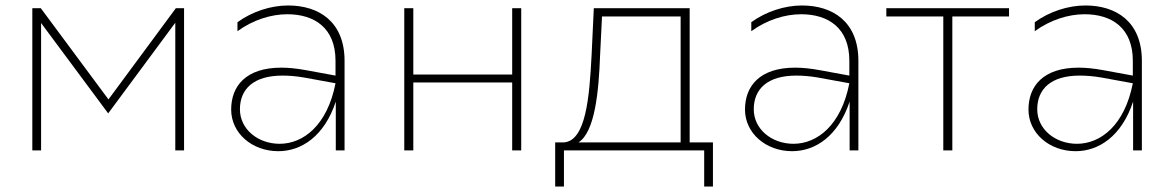

<svg xmlns="http://www.w3.org/2000/svg" viewBox="-20 -549 4294 701"><path d="M98 0H130V-465L375 -135L620 -466V0H652V-519H622L376 -186L129 -519H98Z M1206 0H1238V-327C1238 -470 1144 -529 1032 -529C969 -529 901 -507 847 -468V-435C903 -476 969 -497 1029 -497C1128 -497 1205 -447 1205 -327V-273L1096 -293C1063 -299 1034 -302 1007 -302C878 -302 824 -235 824 -149C824 -63 900 3 996 3C1080 3 1164 -51 1206 -178ZM856 -150C856 -224 906 -273 1011 -273C1035 -273 1061 -271 1090 -266L1205 -245C1175 -91 1087 -24 1001 -24C922 -24 856 -77 856 -150Z M1456 0H1489V-248H1850V0H1883V-519H1850V-277H1489V-519H1456Z M2007 132H2039V0H2551V132H2583V-29H2498V-519H2148L2140 -349C2132 -193 2119 -34 2038 -29H2007ZM2092 -29C2152 -67 2166 -213 2171 -348L2178 -489H2465V-29Z M3082 0H3114V-327C3114 -470 3020 -529 2908 -529C2845 -529 2777 -507 2723 -468V-435C2779 -476 2845 -497 2905 -497C3004 -497 3081 -447 3081 -327V-273L2972 -293C2939 -299 2910 -302 2883 -302C2754 -302 2700 -235 2700 -149C2700 -63 2776 3 2872 3C2956 3 3040 -51 3082 -178ZM2732 -150C2732 -224 2782 -273 2887 -273C2911 -273 2937 -271 2966 -266L3081 -245C3051 -91 2963 -24 2877 -24C2798 -24 2732 -77 2732 -150Z M3424 0H3457V-489H3664V-519H3216V-489H3424Z M4117 0H4149V-327C4149 -470 4055 -529 3943 -529C3880 -529 3812 -507 3758 -468V-435C3814 -476 3880 -497 3940 -497C4039 -497 4116 -447 4116 -327V-273L4007 -293C3974 -299 3945 -302 3918 -302C3789 -302 3735 -235 3735 -149C3735 -63 3811 3 3907 3C3991 3 4075 -51 4117 -178ZM3767 -150C3767 -224 3817 -273 3922 -273C3946 -273 3972 -271 4001 -266L4116 -245C4086 -91 3998 -24 3912 -24C3833 -24 3767 -77 3767 -150Z"/></svg>

Font: Chess Sans ExtraLight
Style: Regular
Weight: 275
Designer: Wolf Bōese
Foundry: Wolf Bōese
Version: Version 7.223;Glyphs 3.3 (3306)